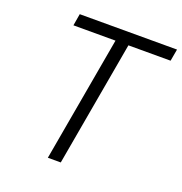

<svg xmlns="http://www.w3.org/2000/svg" viewBox="-126 -803 867 913"><g transform="rotate(20 308.0 -346.5)"><path d="M214.4 0H279.8L391.6 -633.3H605L615.7 -693.4H123.5L113.3 -633.3H326.2Z"/></g></svg>

Font: Cascadia Mono PL Light
Style: Italic
Weight: 300
Italic angle: -10°
Monospace: yes
Designer: Aaron Bell
Foundry: Saja Typeworks
Version: Version 2404.023